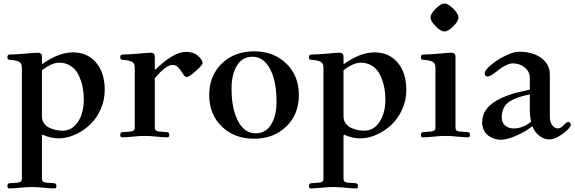

<svg xmlns="http://www.w3.org/2000/svg" viewBox="-20 -763 3222 1075"><path d="M21.5 278.3Q21.5 263.2 35.2 262.7L77.1 259.8Q88.9 258.8 95.7 254.2Q102.5 249.5 102.5 236.3V-382.8Q102.5 -397.9 98.6 -405.5Q94.7 -413.1 85.4 -418Q70.8 -425.3 38.1 -427.7Q31.2 -428.2 28.6 -429Q25.9 -429.7 23.7 -432.6Q21.5 -435.5 21.5 -441.9Q21.5 -450.7 24.9 -454.3Q28.3 -458 37.6 -458Q72.8 -458 117.7 -462.4Q175.8 -467.8 192.9 -467.8Q203.1 -467.8 208.3 -463.1Q213.4 -458.5 214.1 -453.6Q214.8 -448.7 214.8 -439.9V-407.2L217.8 -404.8Q308.1 -469.7 388.2 -469.7Q469.7 -469.7 518.1 -412.6Q566.4 -355.5 566.4 -259.3Q566.4 -200.2 542.2 -147.9Q518.1 -95.7 480.2 -61.5Q442.4 -27.3 397.2 -7.8Q352.1 11.7 309.1 11.7Q262.7 11.7 219.2 -8.8L214.8 -4.9V236.3Q214.8 249.5 221.7 254.2Q228.5 258.8 240.2 259.8L282.2 262.7Q295.9 263.2 295.9 278.3Q295.9 292 285.6 292Q265.6 292 225.6 288.1Q189 284.2 158.7 284.2Q128.4 284.2 91.8 288.1Q51.8 292 31.7 292Q21.5 292 21.5 278.3ZM214.8 -112.3Q214.8 -90.8 225.6 -74.2Q236.3 -57.6 254.2 -48.8Q272 -40 291 -35.6Q310.1 -31.2 329.6 -31.2Q384.8 -31.2 417 -81.3Q449.2 -131.3 449.2 -205.1Q449.2 -242.7 442.1 -277.1Q435.1 -311.5 419.9 -343Q404.8 -374.5 376.7 -393.3Q348.6 -412.1 311 -412.1Q289.6 -412.1 262.7 -399.7Q235.8 -387.2 214.8 -369.1Z M653.3 -7.8Q653.3 -22.9 667 -23.4L709 -26.4Q720.7 -27.3 727.5 -32Q734.4 -36.6 734.4 -49.8V-382.8Q734.4 -397.9 730.5 -405.5Q726.6 -413.1 717.3 -418Q702.6 -425.3 669.9 -427.7Q663.1 -428.2 660.4 -429Q657.7 -429.7 655.5 -432.6Q653.3 -435.5 653.3 -441.9Q653.3 -450.7 656.7 -454.3Q660.2 -458 669.4 -458Q704.6 -458 749.5 -462.4Q807.6 -467.8 824.7 -467.8Q835 -467.8 840.1 -463.1Q845.2 -458.5 845.9 -453.6Q846.7 -448.7 846.7 -439.9V-377L850.1 -373.5Q952.1 -472.7 1021.5 -472.7Q1063.5 -472.7 1088.9 -450Q1114.3 -427.2 1114.3 -408.7Q1114.3 -399.4 1079.6 -368.2Q1039.6 -332 1026.4 -332Q1019 -332 1013.7 -337.2Q1008.3 -342.3 1001 -355Q988.3 -376 975.8 -387.7Q963.4 -399.4 946.3 -399.4Q908.2 -399.4 846.7 -324.7V-49.8Q846.7 -36.6 853.5 -32Q860.4 -27.3 872.1 -26.4L914.1 -23.4Q927.7 -22.9 927.7 -7.8Q927.7 5.9 917.5 5.9Q897.5 5.9 857.4 2Q820.8 -2 790.5 -2Q760.3 -2 723.6 2Q683.6 5.9 663.6 5.9Q653.3 5.9 653.3 -7.8Z M1221.7 -54.7Q1151.4 -123 1151.4 -231Q1151.4 -338.9 1221.7 -407.2Q1292 -475.6 1402.3 -475.6Q1512.7 -475.6 1583 -407.2Q1653.3 -338.9 1653.3 -231Q1653.3 -123 1583 -54.7Q1512.7 13.7 1402.3 13.7Q1292 13.7 1221.7 -54.7ZM1276.4 -267.6Q1276.4 -154.8 1312.3 -85.7Q1348.1 -16.6 1411.6 -16.6Q1467.3 -16.6 1497.8 -65.7Q1528.3 -114.7 1528.3 -194.3Q1528.3 -307.1 1492.4 -376.2Q1456.5 -445.3 1393.1 -445.3Q1337.4 -445.3 1306.9 -396.2Q1276.4 -347.2 1276.4 -267.6Z M1710 278.3Q1710 263.2 1723.6 262.7L1765.6 259.8Q1777.3 258.8 1784.2 254.2Q1791 249.5 1791 236.3V-382.8Q1791 -397.9 1787.1 -405.5Q1783.2 -413.1 1773.9 -418Q1759.3 -425.3 1726.6 -427.7Q1719.7 -428.2 1717 -429Q1714.4 -429.7 1712.2 -432.6Q1710 -435.5 1710 -441.9Q1710 -450.7 1713.4 -454.3Q1716.8 -458 1726.1 -458Q1761.2 -458 1806.2 -462.4Q1864.3 -467.8 1881.3 -467.8Q1891.6 -467.8 1896.7 -463.1Q1901.9 -458.5 1902.6 -453.6Q1903.3 -448.7 1903.3 -439.9V-407.2L1906.2 -404.8Q1996.6 -469.7 2076.7 -469.7Q2158.2 -469.7 2206.5 -412.6Q2254.9 -355.5 2254.9 -259.3Q2254.9 -200.2 2230.7 -147.9Q2206.5 -95.7 2168.7 -61.5Q2130.9 -27.3 2085.7 -7.8Q2040.5 11.7 1997.6 11.7Q1951.2 11.7 1907.7 -8.8L1903.3 -4.9V236.3Q1903.3 249.5 1910.2 254.2Q1917 258.8 1928.7 259.8L1970.7 262.7Q1984.4 263.2 1984.4 278.3Q1984.4 292 1974.1 292Q1954.1 292 1914.1 288.1Q1877.4 284.2 1847.2 284.2Q1816.9 284.2 1780.3 288.1Q1740.2 292 1720.2 292Q1710 292 1710 278.3ZM1903.3 -112.3Q1903.3 -90.8 1914.1 -74.2Q1924.8 -57.6 1942.6 -48.8Q1960.4 -40 1979.5 -35.6Q1998.5 -31.2 2018.1 -31.2Q2073.2 -31.2 2105.5 -81.3Q2137.7 -131.3 2137.7 -205.1Q2137.7 -242.7 2130.6 -277.1Q2123.5 -311.5 2108.4 -343Q2093.3 -374.5 2065.2 -393.3Q2037.1 -412.1 1999.5 -412.1Q1978 -412.1 1951.2 -399.7Q1924.3 -387.2 1903.3 -369.1Z M2419.4 -615.7Q2390.6 -644.5 2390.6 -665Q2390.6 -685.5 2419.4 -714.4Q2448.2 -743.2 2468.8 -743.2Q2489.3 -743.2 2518.1 -714.4Q2546.9 -685.5 2546.9 -665Q2546.9 -644.5 2518.1 -615.7Q2489.3 -586.9 2468.8 -586.9Q2448.2 -586.9 2419.4 -615.7ZM2336.9 -7.8Q2336.9 -22.9 2350.6 -23.4L2392.6 -26.4Q2404.3 -27.3 2411.1 -32Q2418 -36.6 2418 -49.8V-382.8Q2418 -397.9 2414.1 -405.5Q2410.2 -413.1 2400.9 -418Q2386.2 -425.3 2353.5 -427.7Q2346.7 -428.2 2344 -429Q2341.3 -429.7 2339.1 -432.6Q2336.9 -435.5 2336.9 -441.9Q2336.9 -450.7 2340.3 -454.3Q2343.8 -458 2353 -458Q2388.2 -458 2433.1 -462.4Q2491.2 -467.8 2508.3 -467.8Q2518.6 -467.8 2523.7 -463.1Q2528.8 -458.5 2529.5 -453.6Q2530.3 -448.7 2530.3 -439.9V-49.8Q2530.3 -36.6 2537.1 -32Q2543.9 -27.3 2555.7 -26.4L2597.7 -23.4Q2611.3 -22.9 2611.3 -7.8Q2611.3 5.9 2601.1 5.9Q2581.1 5.9 2541 2Q2504.4 -2 2474.1 -2Q2443.8 -2 2407.2 2Q2367.2 5.9 2347.2 5.9Q2336.9 5.9 2336.9 -7.8Z M2679.7 -78.6Q2679.7 -154.8 2763.7 -202.1Q2790.5 -217.3 2822.8 -228.8Q2855 -240.2 2878.7 -246.1Q2902.3 -252 2946.3 -261.2V-327.6Q2946.3 -354.5 2929.7 -373.5Q2913.1 -392.6 2892.1 -400.4Q2871.1 -408.2 2849.6 -408.2Q2834 -408.2 2809.8 -396Q2785.6 -383.8 2762.7 -364.7Q2725.1 -334.5 2710.4 -334.5Q2693.8 -334.5 2693.8 -353Q2693.8 -369.1 2727.8 -398.2Q2761.7 -427.2 2808.6 -450.4Q2855.5 -473.6 2886.7 -473.6Q2933.1 -473.6 2971.7 -459.2Q3010.3 -444.8 3034.4 -415.8Q3058.6 -386.7 3058.6 -347.7V-106.9Q3058.6 -80.1 3071.8 -62Q3085 -43.9 3103.5 -43.9Q3119.6 -43.9 3138.2 -64Q3152.8 -80.6 3162.1 -80.6Q3167 -80.6 3171.4 -75.7Q3175.8 -70.8 3175.8 -63Q3175.8 -54.7 3157 -35.6Q3138.2 -16.6 3108.9 0.5Q3079.6 17.6 3055.7 17.6Q3026.4 17.6 2999.5 -2.9Q2972.7 -23.4 2961.9 -54.7H2958.5Q2923.8 -26.9 2871.3 -3.7Q2818.8 19.5 2785.6 19.5Q2771.5 19.5 2757.6 16.4Q2743.7 13.2 2729.2 5.9Q2714.8 -1.5 2704.1 -12.5Q2693.4 -23.4 2686.5 -40.5Q2679.7 -57.6 2679.7 -78.6ZM2789.1 -107.9Q2789.1 -76.7 2808.1 -60.3Q2827.1 -43.9 2854.5 -43.9Q2909.2 -43.9 2953.6 -82Q2946.3 -113.8 2946.3 -154.8V-234.4Q2873.5 -220.2 2834 -195.3Q2810.5 -180.7 2799.8 -156.7Q2789.1 -132.8 2789.1 -107.9Z"/></svg>

Font: Monomachus
Style: Medium
Weight: 500
Designer: Alexey Kryukov
Version: Version 1.0